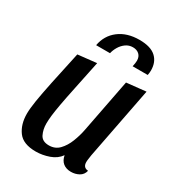

<svg xmlns="http://www.w3.org/2000/svg" viewBox="-180 -840 888 970"><g transform="rotate(30 264.5 -355.5)"><path d="M176 20Q102 20 72 -21Q42 -62 42 -124Q42 -153 49.5 -200Q57 -247 72.5 -321.5Q88 -396 113 -510L222 -522Q201 -420 187 -353.5Q173 -287 165.5 -245Q158 -203 155 -176.5Q152 -150 152 -129Q152 -95 165.5 -67.5Q179 -40 218 -40Q254 -40 277.5 -64.5Q301 -89 315.5 -126Q330 -163 337 -200L397 -510L510 -522L429 -104Q428 -95 426 -83Q424 -71 424 -62Q424 -30 454 -28Q448 -3 427 8.5Q406 20 381 20Q353 20 335 5.5Q317 -9 312 -37Q291 -7 252.5 6.5Q214 20 176 20ZM172 -598Q183 -659 230 -695Q277 -731 349 -731Q414 -731 445 -703Q476 -675 476 -626Q476 -613 473 -598H385Q390 -620 390 -633Q390 -656 376 -669Q362 -682 339 -682Q316 -682 298 -669Q280 -656 268.5 -636.5Q257 -617 253 -598Z"/></g></svg>

Font: Sansita Swashed
Style: Regular
Weight: 400
Designer: Pablo Cosgaya
Foundry: Omnibus-Type
Version: Version 1.003; ttfautohint (v1.8.3)